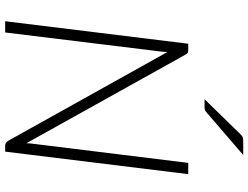

<svg xmlns="http://www.w3.org/2000/svg" viewBox="-129 -831 960 742"><g transform="rotate(90 351.0 -460.0)"><path d="M173.5 -707.5Q180.5 -707.5 183.5 -705.8Q186.5 -704 190.5 -698L533.5 -82Q534 -89 534.2 -95.2Q534.5 -101.5 535.5 -107L609.5 -707.5H653L566 0H543Q536.5 0 532.5 -2.8Q528.5 -5.5 524.5 -11L181 -627L179.5 -604.5L105.5 0H62L149 -707.5ZM579 -920 412.5 -776.5Q407.5 -772.5 403.5 -771.5Q399.5 -770.5 393.5 -770.5H363.5L498.5 -909Q505 -916 510.8 -918Q516.5 -920 527.5 -920Z"/></g></svg>

Font: Lato Light
Style: Italic
Weight: 300
Italic angle: -7°
Designer: Lukasz Dziedzic
Foundry: tyPoland Lukasz Dziedzic
Version: Version 2.007; 2014-02-27